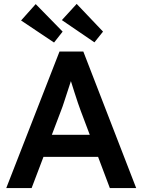

<svg xmlns="http://www.w3.org/2000/svg" viewBox="-20 -964 738 984"><path d="M12 0 285 -700H407L678 0H543L393 -398Q388 -410 379.5 -436Q371 -462 361 -492.5Q351 -523 343 -549.5Q335 -576 331 -588L356 -589Q350 -569 342 -544Q334 -519 325 -492Q316 -465 308 -440Q300 -415 292 -395L142 0ZM139 -160 184 -273H503L548 -160ZM464 -747 297 -861 373 -944 508 -802ZM163 -943 301 -802 257 -746 88 -859Z"/></svg>

Font: Our Lexend Medium
Style: Regular
Weight: 500
Designer: Bonnie Shaver-Troup, Thomas Jockin
Foundry: Lexend
Version: Version 1.007